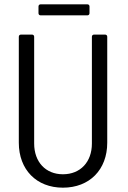

<svg xmlns="http://www.w3.org/2000/svg" viewBox="-20 -860 593 888"><path d="M168 -789H384C390 -789 394 -793 394 -799V-830C394 -836 390 -840 384 -840H168C162 -840 158 -836 158 -830V-799C158 -793 162 -789 168 -789ZM271 8C394 8 476 -75 476 -200V-690C476 -696 472 -700 466 -700H415C409 -700 405 -696 405 -690V-196C405 -111 352 -54 271 -54C191 -54 138 -111 138 -196V-690C138 -696 134 -700 128 -700H77C71 -700 67 -696 67 -690V-200C67 -75 149 8 271 8Z"/></svg>

Font: Barlow Semi Condensed
Style: Regular
Weight: 400
Width: 4
Designer: Jeremy Tribby
Foundry: Tribby Type
Version: Version 1.422;hotconv 1.0.109;makeotfexe 2.5.65596